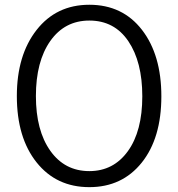

<svg xmlns="http://www.w3.org/2000/svg" viewBox="-20 -769 749 807"><path d="M50.8 -365.2Q50.8 -537.1 133.8 -643.1Q216.8 -749 355.5 -749Q495.1 -749 576.7 -643.6Q658.2 -538.1 658.2 -364.3Q658.2 -188.5 575.7 -85.4Q493.2 17.6 355.5 17.6Q216.8 17.6 133.8 -86.4Q50.8 -190.4 50.8 -365.2ZM130.9 -365.2Q130.9 -220.7 191.4 -135.3Q252 -49.8 355.5 -49.8Q457 -49.8 517.6 -133.8Q578.1 -217.8 578.1 -364.3Q578.1 -508.8 519.5 -595.7Q460.9 -682.6 355.5 -682.6Q252 -682.6 191.4 -596.7Q130.9 -510.7 130.9 -365.2Z"/></svg>

Font: Gothic A1
Style: Regular
Weight: 400
Designer: HanYang I&C Co.,Ltd.
Foundry: HanYang I&C Co.,Ltd.
Version: Version 2.50